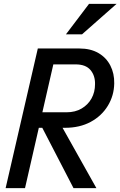

<svg xmlns="http://www.w3.org/2000/svg" viewBox="-20 -970 621 990"><path d="M9 0 175 -720H389Q447 -720 487.5 -696.5Q528 -673 549 -632Q570 -591 569 -540Q568 -477 536 -424.5Q504 -372 447.5 -341.5Q391 -311 315 -311H155L174 -391H323Q368 -391 401 -410.5Q434 -430 452 -462.5Q470 -495 470 -536Q471 -580 446.5 -609Q422 -638 370 -638H255L109 0ZM359 0 168 -369H270L477 0ZM403 -793H320L439 -950H581Z"/></svg>

Font: Instrument Sans SemiCondensed Medium
Style: Italic
Weight: 500
Width: 4
Italic angle: -13°
Designer: Rodrigo Fuenzalida
Foundry: fragTYPE
Version: Version 1.000;gftools[0.9.28]